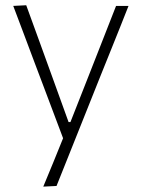

<svg xmlns="http://www.w3.org/2000/svg" viewBox="-20 -517 540 732"><path d="M145 194.5Q164 148.5 183 102.5Q201.5 56 220.5 10Q183 -88.5 146.5 -186.5L112.5 -276.5Q92.5 -330 71.5 -385.8Q50.5 -441.5 30.5 -494.5L80 -497Q105 -427.5 129.5 -361Q154 -294 179 -224.5L241.5 -51.5H248.5L317 -225.5Q343.5 -293.5 370 -360.5Q396 -427 422.5 -494.5H470Q454 -454.5 439.5 -417.5Q424.5 -380 406.5 -335.2Q388.5 -290.5 363.5 -228.5L308 -89.5Q270 6 243.5 72Q217 138 195.5 192Z"/></svg>

Font: Heraclito ExtraLight
Style: Regular
Weight: 200
Designer: Kostas Bartsokas (font) & Cristiano Sobral (main changes)
Foundry: Kostas Bartsokas (font) & Cristiano Sobral (main changes)
Version: Version 1.00;July 8, 2020;FontCreator 13.0.0.2655 64-bit